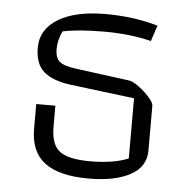

<svg xmlns="http://www.w3.org/2000/svg" viewBox="-44 -567 605 620"><g transform="rotate(5 258.5 -257.0)"><path d="M76 -135V-215H138V-146Q138 -89 166.5 -67.5Q195 -46 265 -46Q341 -46 389 -66V-261L179 -287Q121 -295 93 -320Q65 -345 65 -397Q65 -456 120.5 -490Q176 -524 273 -524Q368 -524 444 -501L427 -450Q357 -467 276 -467Q190 -467 140 -456Q126 -426 126 -398Q126 -369 140.5 -357Q155 -345 193 -340L367 -317Q379 -316 399 -301.5Q419 -287 434.5 -269.5Q450 -252 450 -242V-97Q450 -44 400 -17Q350 10 265 10Q170 10 123 -25Q76 -60 76 -135Z"/></g></svg>

Font: Athiti
Style: Regular
Weight: 400
Designer: CadsonDemak Team
Foundry: CadsonDemak
Version: Version 1.033